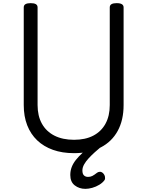

<svg xmlns="http://www.w3.org/2000/svg" viewBox="-20 -955 937 1221"><path d="M451 19Q376 19 317 -2Q258 -23 216.5 -62.5Q175 -102 153 -158.5Q131 -215 131 -287V-908Q131 -922 142 -928.5Q153 -935 175 -935Q197 -935 208 -928.5Q219 -922 219 -908V-287Q219 -218 246.5 -168.5Q274 -119 326 -92.5Q378 -66 451 -66Q523 -66 573.5 -92.5Q624 -119 651 -168.5Q678 -218 678 -287V-908Q678 -922 689 -928.5Q700 -935 722 -935Q766 -935 766 -908V-287Q766 -191 728.5 -122.5Q691 -54 620.5 -17.5Q550 19 451 19ZM523 246Q484 246 455.5 224Q427 202 427 158Q427 131 436 107.5Q445 84 462.5 62Q480 40 505.5 16.5Q531 -7 565 -33L627 -34V-25Q604 -6 582.5 13.5Q561 33 543.5 52Q526 71 515 90.5Q504 110 504 129Q504 151 514 160.5Q524 170 540 170Q555 170 567 164Q579 158 598 143Q605 138 615 137.5Q625 137 635 146Q645 156 647.5 169Q650 182 645 190Q633 207 611.5 220Q590 233 566.5 239.5Q543 246 523 246Z"/></svg>

Font: Playwrite DE Grund
Style: Regular
Weight: 400
Designer: Veronika Burian, José Scaglione
Foundry: TypeTogether
Version: Version 1.002